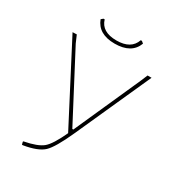

<svg xmlns="http://www.w3.org/2000/svg" viewBox="-187 -888 915 1004"><g transform="rotate(30 270.5 -386.0)"><path d="M373 -778 385 -768Q357 -694 256 -694Q157 -694 129 -768L141 -778H148Q167 -713 256 -713Q344 -713 366 -778ZM97 -10 99 -13Q177 -28 208.5 -54Q240 -80 280 -167L36 -636L61 -637L80 -593L288 -197H294L471 -593L489 -636H513L309 -183Q259 -72 225 -40Q191 -8 107 6H101Q98 -3 97 -10Z"/></g></svg>

Font: Alegreya Sans Thin
Style: Regular
Weight: 100
Designer: Juan Pablo del Peral
Foundry: Huerta Tipografica
Version: Version 2.007